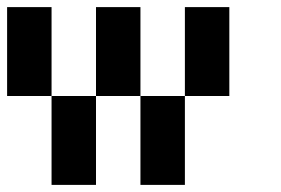

<svg xmlns="http://www.w3.org/2000/svg" viewBox="-20 -520 790 540"><path d="M125 -250H0V-500H125ZM250 -250V-500H375V-250ZM500 -250V-500H625V-250ZM250 0H125V-250H250ZM500 0H375V-250H500Z"/></svg>

Font: Tiny5
Style: Regular
Weight: 400
Designer: Stefan Schmidt
Foundry: Made with Bits'n'Picas by Kreative Software
Version: Version 1.002; ttfautohint (v1.8.4.7-5d5b)